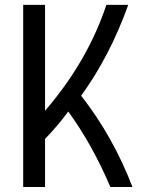

<svg xmlns="http://www.w3.org/2000/svg" viewBox="-20 -752 626 772"><path d="M73.2 0V-732.4H161.1V-306.6Q332 -504.9 407.7 -732.4H495.6Q421.9 -526.4 306.2 -367.2Q434.6 -203.1 512.7 0H423.8Q351.6 -169.9 254.4 -303.7Q214.8 -249 161.1 -193.4V0Z"/></svg>

Font: Consola Mono
Style: Book
Weight: 400
Monospace: yes
Version: Version 2.001